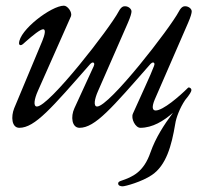

<svg xmlns="http://www.w3.org/2000/svg" viewBox="-20 -436 747 676"><path d="M645 -128C644 -128 643 -128 642 -127C612 -97 554 -47 528 -47C516 -47 514 -60 525 -86L642 -355C652 -378 655 -390 655 -396C655 -405 644 -414 632 -414C627 -414 619 -413 610 -396C579 -337 365 -61 322 -61C308 -61 313 -88 325 -115L430 -355C440 -378 443 -390 443 -396C443 -404 433 -414 420 -414C415 -414 407 -413 398 -396C367 -337 153 -61 110 -61C96 -61 101 -88 113 -115L230 -379C235 -393 218 -416 205 -416C161 -416 47 -330 47 -283C47 -280 49 -277 53 -277C57 -277 64 -283 70 -289C96 -312 122 -333 132 -333C142 -333 138 -314 129 -292L30 -55C18 -25 21 14 48 14C103 14 162 -56 298 -211C301 -214 304 -216 307 -216C311 -216 314 -212 310 -203L242 -55C228 -25 233 14 260 14C315 14 374 -56 510 -211C513 -214 516 -216 519 -216C523 -216 526 -212 522 -203C512 -175 475 -97 448 -36C440 -18 457 14 474 14C517 14 556 -10 589 -39C557 4 528 49 510 100C486 170 447 187 405 201C400 203 396 205 396 210C396 218 405 220 412 220C421 220 480 204 515 180C565 146 584 78 597 0C600 -21 613 -56 632 -84C648 -103 654 -114 654 -119C654 -124 649 -128 645 -128Z"/></svg>

Font: EB Garamond
Style: Italic
Weight: 400
Italic angle: -17.2°
Designer: Georg Duffner and Octavio Pardo
Foundry: Georg Duffner
Version: Version 1.000;PS 001.000;hotconv 1.0.88;makeotf.lib2.5.64775